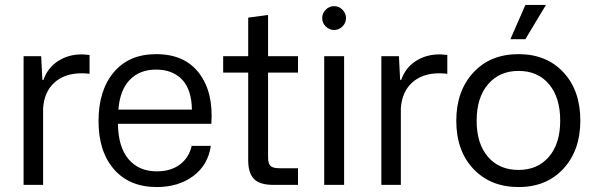

<svg xmlns="http://www.w3.org/2000/svg" viewBox="-20 -754 2426 783"><path d="M76.2 0V-524.9H147.9L152.8 -428.2H157.2Q174.3 -477.5 216.6 -504.9Q258.8 -532.2 313 -532.2Q323.2 -532.2 345.2 -529.8V-453.1Q327.6 -455.1 313 -455.1Q244.1 -455.1 202.4 -417.7Q160.6 -380.4 155.8 -313V0Z M619.6 8.8Q507.8 8.8 444.8 -63.7Q381.8 -136.2 381.8 -259.8Q381.8 -385.7 444.1 -459.5Q506.3 -533.2 616.7 -533.2Q733.4 -533.2 792.2 -455.3Q851.1 -377.4 841.8 -249H460.9Q462.4 -153.8 504.4 -104.5Q546.4 -55.2 619.6 -55.2Q676.8 -55.2 713.9 -83.3Q751 -111.3 761.7 -159.2H839.8Q828.6 -81.1 768.1 -36.1Q707.5 8.8 619.6 8.8ZM462.9 -307.1H762.7Q761.2 -389.6 722.2 -429.9Q683.1 -470.2 616.7 -470.2Q549.3 -470.2 509 -428.2Q468.8 -386.2 462.9 -307.1Z M1095.2 0Q1039.1 0 1015.6 -24.4Q992.2 -48.8 992.2 -100.1V-458H890.1V-524.9H992.2V-682.1L1073.2 -692.9V-524.9H1195.3V-458H1073.2V-113.8Q1073.2 -86.4 1083.3 -77.1Q1093.3 -67.9 1120.6 -67.9H1195.3V0Z M1302.2 0V-524.9H1383.3V0ZM1342.3 -729Q1362.3 -729 1376.7 -714.4Q1391.1 -699.7 1391.1 -680.2Q1391.1 -660.6 1376.7 -646.2Q1362.3 -631.8 1342.3 -631.8Q1322.8 -631.8 1308.3 -646.2Q1293.9 -660.6 1293.9 -680.2Q1293.9 -699.7 1308.3 -714.4Q1322.8 -729 1342.3 -729Z M1535.2 0V-524.9H1606.9L1611.8 -428.2H1616.2Q1633.3 -477.5 1675.5 -504.9Q1717.8 -532.2 1772 -532.2Q1782.2 -532.2 1804.2 -529.8V-453.1Q1786.6 -455.1 1772 -455.1Q1703.1 -455.1 1661.4 -417.7Q1619.6 -380.4 1614.7 -313V0Z M1840.8 -261.2Q1840.8 -382.8 1910.2 -458Q1979.5 -533.2 2094.7 -533.2Q2208.5 -533.2 2277.6 -459.2Q2346.7 -385.3 2346.7 -262.2Q2346.7 -141.1 2277.8 -66.2Q2209 8.8 2094.7 8.8Q1980.5 8.8 1910.6 -65.2Q1840.8 -139.2 1840.8 -261.2ZM1923.8 -261.2Q1923.8 -168.5 1969.7 -114.7Q2015.6 -61 2094.7 -61Q2172.4 -61 2218.5 -114.5Q2264.6 -168 2264.6 -262.2Q2264.6 -356.4 2219 -410.6Q2173.3 -464.8 2094.7 -464.8Q2017.1 -464.8 1970.5 -410.6Q1923.8 -356.4 1923.8 -261.2ZM2061.5 -594.2 2122.6 -733.9H2206.5L2122.6 -594.2Z"/></svg>

Font: Lumene Sans
Style: Regular
Weight: 400
Designer: Deni Anggara
Version: Version 1.003;Glyphs 3.1.2 (3151)